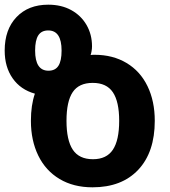

<svg xmlns="http://www.w3.org/2000/svg" viewBox="-30 -790 726 820"><path d="M102 -274Q102 -341 119 -390Q58 -407 24 -455.5Q-10 -504 -10 -574Q-10 -664 40.5 -717Q91 -770 176 -770Q232 -770 274 -747Q316 -724 339.5 -683.5Q363 -643 363 -592Q363 -582 361 -571Q359 -560 357 -555Q361 -556 374 -556Q452 -556 510.5 -521Q569 -486 600 -422Q631 -358 631 -274Q631 -140 560.5 -65Q490 10 365 10Q284 10 224.5 -25.5Q165 -61 133.5 -125.5Q102 -190 102 -274ZM233 -574Q233 -660 176 -660Q147 -660 133.5 -639Q120 -618 120 -574Q120 -488 177 -488Q206 -488 219.5 -509Q233 -530 233 -574ZM479 -274Q479 -356 452 -396Q425 -436 366 -436Q307 -436 280.5 -396.5Q254 -357 254 -274Q254 -191 281 -150.5Q308 -110 367 -110Q425 -110 452 -150.5Q479 -191 479 -274Z"/></svg>

Font: Noto Sans Georgian
Style: Regular
Weight: 600
Designer: Monotype Design team
Foundry: Monotype Imaging Inc.
Version: Version 1.000